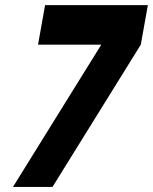

<svg xmlns="http://www.w3.org/2000/svg" viewBox="-20 -739 604 759"><path d="M536.6 -562.5 187.5 0H31.2L380.4 -562.5H130.4L158.2 -718.8H564.5Z"/></svg>

Font: Signwood
Style: Italic
Weight: 400
Italic angle: -10°
Designer: GGBotNet
Foundry: GGBotNet
Version: 0.95